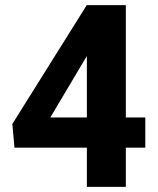

<svg xmlns="http://www.w3.org/2000/svg" viewBox="-20 -731 617 751"><path d="M548.3 -271.5V-153.3H36.6L28.3 -246.1L319.3 -710.9H439.9L309.1 -494.1L176.8 -271.5ZM472.2 -710.9V0H319.8V-710.9Z"/></svg>

Font: Roboto ExtraBold
Style: Regular
Weight: 800
Designer: Christian Robertson
Foundry: Google
Version: Version 3.009; 2024